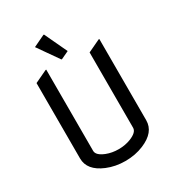

<svg xmlns="http://www.w3.org/2000/svg" viewBox="-224 -1094 1135 1239"><g transform="rotate(-30 344.0 -475.0)"><path d="M97.7 -712.9 190.4 -756.8H195.3V-151.4Q195.3 -117.7 254.4 -94.2Q295.4 -78.1 344.2 -78.1Q393.1 -78.1 434.1 -94.2Q493.2 -117.7 493.2 -151.4V-712.9L585.9 -756.8H590.8V-151.4Q590.8 -62 480 -16.1Q418 9.8 344.2 9.8Q270.5 9.8 208.5 -16.1Q97.7 -62 97.7 -151.4ZM291 -960H295.9L375 -791.5L317.9 -764.6H313L205.1 -918.9Z"/></g></svg>

Font: Nova Flat
Style: Book
Weight: 400
Version: Version 2.000